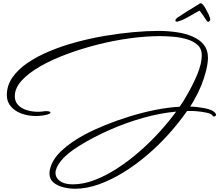

<svg xmlns="http://www.w3.org/2000/svg" viewBox="-20 -700 1348 1180"><path d="M441 460Q406 460 369.5 451Q333 442 308.5 421.5Q284 401 284 365Q284 360 284.5 355.5Q285 351 286 346Q298 283 357 227.5Q416 172 501 127Q557 97 627.5 68.5Q698 40 775.5 16Q853 -8 932 -24Q1011 -40 1084 -44Q1096 -61 1107 -78.5Q1118 -96 1127 -112Q1165 -177 1192.5 -243Q1220 -309 1220 -360Q1220 -401 1193.5 -424.5Q1167 -448 1126.5 -459.5Q1086 -471 1042 -474.5Q998 -478 963 -478Q877 -478 777.5 -464.5Q678 -451 578 -425.5Q478 -400 387 -366Q296 -332 225 -291Q154 -250 112.5 -204Q71 -158 71 -109Q71 -76 91.5 -54.5Q112 -33 145 -23Q178 -13 213 -13Q233 -13 251 -16Q254 -17 257 -17Q260 -17 263 -17Q268 -17 273 -16.5Q278 -16 282 -15Q294 -12 288 -4Q284 0 271 4Q237 13 200 13Q154 13 113.5 -1.5Q73 -16 47.5 -45Q22 -74 22 -115Q22 -174 56 -223.5Q90 -273 149.5 -313.5Q209 -354 286 -386Q363 -418 450.5 -441.5Q538 -465 627 -480Q716 -495 799.5 -502.5Q883 -510 952 -510Q1011 -510 1066 -502Q1121 -494 1164.5 -475Q1208 -456 1233 -424.5Q1258 -393 1258 -346Q1258 -312 1247 -267Q1236 -222 1217 -175Q1198 -128 1174 -87Q1168 -77 1162 -66Q1156 -55 1149 -45Q1164 -45 1187.5 -42.5Q1211 -40 1236 -35.5Q1261 -31 1280.5 -22Q1300 -13 1307 1Q1308 2 1308 5Q1308 9 1305.5 11Q1303 13 1301 15Q1300 16 1295 16Q1288 16 1287 11Q1280 -1 1250 -7.5Q1220 -14 1182 -17Q1169 -18 1156.5 -18Q1144 -18 1130 -18Q1081 52 1019 121.5Q957 191 885.5 252Q814 313 738.5 359.5Q663 406 587.5 433Q512 460 441 460ZM427 433Q492 433 561.5 406.5Q631 380 701 334.5Q771 289 837 231.5Q903 174 960.5 110.5Q1018 47 1063 -14Q963 -5 857.5 25Q752 55 652.5 99Q553 143 469 195Q390 244 355.5 287.5Q321 331 321 363Q321 393 349 413Q377 433 427 433ZM1067 -567Q1058 -567 1058 -574Q1058 -582 1071 -592Q1091 -606 1128.5 -629.5Q1166 -653 1200 -673Q1207 -680 1213 -680Q1228 -680 1250 -635Q1257 -623 1262.5 -611Q1268 -599 1270 -591Q1272 -585 1272 -579V-577Q1269 -570 1262.5 -567Q1256 -564 1252 -570Q1243 -584 1228.5 -605Q1214 -626 1206 -635Q1201 -632 1194 -628Q1187 -624 1178 -619Q1170 -615 1160 -609Q1150 -603 1139 -597Q1111 -581 1093 -574.5Q1075 -568 1070 -567Z"/></svg>

Font: WindSong Medium
Style: Regular
Weight: 500
Designer: Robert E. Leuschke
Foundry: Robert E. Leuschke
Version: Version 1.010; ttfautohint (v1.8.3)